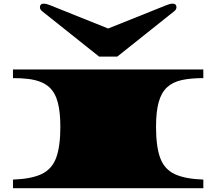

<svg xmlns="http://www.w3.org/2000/svg" viewBox="-20 -999 1148 1019"><path d="M48.8 0V-45.9Q146.5 -49.3 201.2 -75.4Q255.9 -101.6 278.1 -161.6Q300.3 -221.7 300.3 -326.2Q300.3 -403.3 286.9 -454.8Q273.4 -506.3 242.2 -535.6Q221.7 -554.2 193.8 -564.9Q166 -575.7 129.9 -580.1Q93.8 -584.5 48.8 -584.5V-630.4H1059.1V-584.5Q992.2 -584.5 944.3 -574Q896.5 -563.5 866.5 -535.6Q836.4 -507.8 822.3 -457.3Q808.1 -406.7 808.1 -326.2Q808.1 -220.7 830.3 -160.6Q852.5 -100.6 907.2 -75Q961.9 -49.3 1059.1 -45.9V0ZM505.9 -698.7 203.1 -939.9Q191.9 -948.7 191.9 -961.4Q191.9 -968.3 196.3 -973.9Q200.7 -979.5 212.4 -979.5Q220.7 -979.5 228.3 -977.3Q235.8 -975.1 246.1 -971.2L554.2 -847.7L862.3 -971.2Q872.6 -975.1 880.1 -977.3Q887.7 -979.5 896 -979.5Q907.7 -979.5 912.1 -973.9Q916.5 -968.3 916.5 -961.4Q916.5 -948.7 905.3 -939.9L602.5 -698.7Z"/></svg>

Font: Asset
Style: Regular
Weight: 400
Version: Version 1.003; ttfautohint (v1.8.4.7-5d5b)